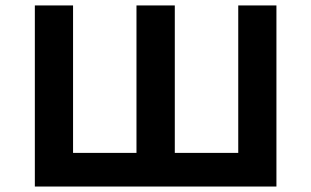

<svg xmlns="http://www.w3.org/2000/svg" viewBox="-20 -682 1138 702"><path d="M107.4 0V-662.1H247.1V-123H479V-662.1H619.1V-123H851.1V-662.1H990.7V0Z"/></svg>

Font: PT Astra Sans
Style: Bold
Weight: 700
Designer: A.Korolkova, I. Chaeva
Foundry: ParaType Ltd
Version: Version 1.001; ttfautohint (v1.6)